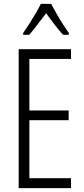

<svg xmlns="http://www.w3.org/2000/svg" viewBox="-20 -967 432 987"><path d="M345 0H76V-714H345V-664H131V-399H333V-349H131V-51H345ZM243 -947Q255 -924 272 -894.5Q289 -865 306 -838.5Q323 -812 334 -797V-788H304Q283 -811 260.5 -840.5Q238 -870 217 -899Q196 -872 172.5 -840.5Q149 -809 130 -788H99V-797Q113 -817 130 -843.5Q147 -870 163 -897.5Q179 -925 190 -947Z"/></svg>

Font: Noto Sans Hebrew ExtraCondensed Light
Style: Regular
Weight: 300
Width: 2
Designer: Monotype Design Team
Foundry: Monotype Imaging Inc.
Version: Version 2.004; ttfautohint (v1.8.4.7-5d5b)